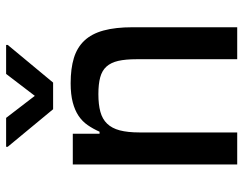

<svg xmlns="http://www.w3.org/2000/svg" viewBox="-105 -702 807 637"><g transform="rotate(-90 298.5 -383.5)"><path d="M71.4 0V-545.5H173.3V-456.7H180Q189.6 -478.3 201.9 -496.1Q214.1 -513.8 232.6 -526.3Q251.1 -538.7 277.3 -545.6Q303.6 -552.6 340.9 -552.6Q389.6 -552.6 424.5 -541.9Q459.5 -531.2 482.2 -507.1Q505 -483 515.8 -443.5Q526.6 -404.1 526.6 -346.9V0H420.5V-334.2Q420.5 -370.4 415 -394.7Q409.4 -419 396.1 -433.8Q382.8 -448.5 360.6 -454.5Q338.4 -460.6 304.7 -460.6Q270.2 -460.6 246.1 -454Q221.9 -447.4 206.7 -431.6Q191.4 -415.8 184.5 -389.6Q177.6 -363.3 177.6 -323.9V0ZM225.9 -766.7 299 -671.5 371.8 -766.7H468V-761.4L343 -610.8H254.6L130 -761.4V-766.7Z"/></g></svg>

Font: Cannonade Med
Style: Regular
Weight: 500
Designer: Rasmus Andersson
Foundry: rsms
Version: Version 3.012;git-f93a4a705